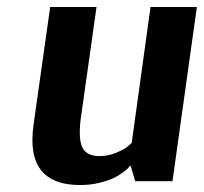

<svg xmlns="http://www.w3.org/2000/svg" viewBox="-20 -520 585 551"><path d="M475 0H368L355 -44H353Q351 -42 348 -38Q345 -34 332 -24.5Q319 -15 304 -8Q289 -1 264 5Q239 11 210 11Q73 11 73 -118Q73 -138 76 -160L124 -500H257L213 -188Q209 -163 209 -139Q209 -102 223 -87Q237 -72 266 -72Q290 -72 313 -81.5Q336 -91 347 -100L358 -110L412 -500H545Z"/></svg>

Font: Arsenal
Style: Bold Italic
Weight: 700
Italic angle: -9.10001°
Designer: Andrij Shevchenko
Foundry: Stairsfor
Version: Version 2.001;PS 002.001;hotconv 1.0.88;makeotf.lib2.5.64775